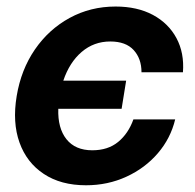

<svg xmlns="http://www.w3.org/2000/svg" viewBox="-20 -547 587 579"><path d="M239.3 11.7Q163.6 11.7 112.1 -22.5Q60.5 -56.6 38.8 -117.2Q17.1 -177.7 30.3 -257.3Q43.5 -336.9 85.2 -397.7Q127 -458.5 189.9 -492.9Q252.9 -527.3 328.6 -527.3Q394 -527.3 441.2 -502Q488.3 -476.6 512.2 -431.9Q536.1 -387.2 531.7 -329.1H406.7Q406.7 -370.1 383.1 -396Q359.4 -421.9 312.5 -421.9Q263.2 -421.9 226.3 -390.4Q189.5 -358.9 170.9 -303.7H360.4L346.7 -218.8H155.8Q153.8 -160.6 180.4 -127.2Q207 -93.8 258.3 -93.8Q305.7 -93.8 336.4 -119.1Q367.2 -144.5 382.3 -187H508.3Q494.6 -129.9 456.1 -85Q417.5 -40 361.3 -14.2Q305.2 11.7 239.3 11.7Z"/></svg>

Font: Inter Display Semi Bold
Style: Italic
Weight: 600
Italic angle: -9.39999°
Designer: Rasmus Andersson
Foundry: rsms
Version: Version 4.000;git-4fc901f